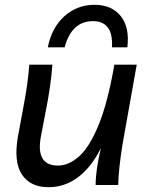

<svg xmlns="http://www.w3.org/2000/svg" viewBox="-20 -770 615 799"><path d="M182 9Q106 9 71 -44Q36 -97 55 -204L78 -328Q96 -421 102 -501H198Q195 -458 188 -409.5Q181 -361 174 -326L151 -206Q126 -81 221 -81Q266 -81 309 -119Q352 -157 390 -249Q428 -341 456 -501H549L490 -170Q482 -122 477 -74.5Q472 -27 472 0H378Q378 -63 400 -154Q361 -75 305.5 -33Q250 9 182 9ZM446 -573Q452 -682 367 -682Q278 -682 249 -573H179Q195 -655 248 -702.5Q301 -750 373 -750Q445 -750 482.5 -703Q520 -656 510 -573Z"/></svg>

Font: Livvic Medium
Style: Italic
Weight: 500
Italic angle: -10°
Designer: Jacques Le Bailly, Baron von Fonthausen
Version: Version 1.001; ttfautohint (v1.8.2)